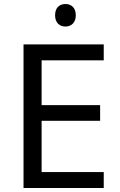

<svg xmlns="http://www.w3.org/2000/svg" viewBox="-20 -935 596 955"><path d="M306 -915C277 -915 254 -898 254 -859C254 -821 277 -803 306 -803C333 -803 357 -821 357 -859C357 -898 333 -915 306 -915ZM496 0V-79H187V-334H478V-412H187V-635H496V-714H97V0Z"/></svg>

Font: Noto Sans EgyptHiero
Style: Regular
Weight: 400
Designer: Monotype Design Team
Foundry: Monotype Imaging Inc.
Version: Version 2.002